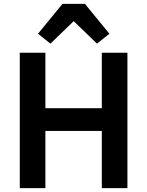

<svg xmlns="http://www.w3.org/2000/svg" viewBox="-20 -970 759 990"><path d="M505 -295H214V0H82V-698H214V-412H505V-698H637V0H505ZM418 -950 544 -796 480 -745 360 -861 240 -745 176 -796 302 -950Z"/></svg>

Font: IBM Plex Sans SmBld
Style: Regular
Weight: 600
Designer: Mike Abbink, Paul van der Laan, Pieter van Rosmalen
Foundry: Bold Monday
Version: Version 3.005